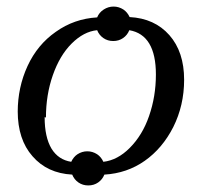

<svg xmlns="http://www.w3.org/2000/svg" viewBox="-20 -522 616 585"><path d="M34 -183V-181Q34 -256 64 -321Q94 -386 150 -425Q206 -465 276 -469Q282 -484 296 -493Q310 -502 326 -502Q342 -502 356 -493Q368 -485 375 -470Q451 -466 496 -415Q541 -364 541 -279Q541 -201 508 -135Q475 -70 421 -32Q367 6 298 10Q292 25 279 34Q266 43 249 43Q232 43 219 34Q206 25 200 10Q124 6 79 -46Q34 -97 34 -183ZM120 -164 116 -165Q116 -104 137 -69Q158 -35 197 -29Q204 -44 216 -52Q230 -61 246 -61Q262 -61 276 -52Q288 -44 295 -29Q338 -34 375 -71Q414 -110 434 -168Q455 -228 455 -295Q455 -416 374 -430Q368 -415 355 -406Q342 -397 325 -397Q308 -397 295 -406Q282 -415 276 -430Q235 -426 198 -389Q162 -353 141 -293Q120 -233 120 -164Z"/></svg>

Font: Libra Serif Modern
Style: Italic
Weight: 400
Italic angle: -12°
Designer: Stefan Peev, Context Ltd
Foundry: Stefan Peev, Context Ltd
Version: Version 1.000